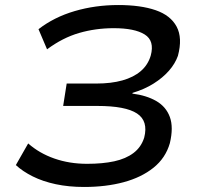

<svg xmlns="http://www.w3.org/2000/svg" viewBox="-20 -734 788 763"><path d="M314 9Q253 9 201.5 -2Q150 -13 110 -33Q70 -53 43 -78L92 -164Q136 -125 196 -104Q256 -83 326 -83Q388 -83 434 -93Q480 -103 510.5 -126Q541 -149 553 -187Q570 -253 524.5 -283Q479 -313 367 -313H231L245 -402H363Q422 -402 466.5 -414.5Q511 -427 539.5 -451.5Q568 -476 579 -513Q595 -572 555 -597Q515 -622 432 -622Q360 -622 294.5 -603Q229 -584 167 -538L133 -618Q195 -666 277 -690Q359 -714 450 -714Q539 -714 598.5 -693.5Q658 -673 682 -628Q706 -583 687 -512Q676 -481 651.5 -453Q627 -425 590.5 -402Q554 -379 507 -365L506 -362Q562 -355 601 -332.5Q640 -310 655 -269Q670 -228 655 -165Q638 -106 590 -67.5Q542 -29 471.5 -10Q401 9 314 9Z"/></svg>

Font: Nunito Sans 7pt Expanded Medium
Style: Italic
Weight: 500
Width: 7
Italic angle: -9°
Designer: Vernon Adams
Foundry: Vernon Adams
Version: Version 3.101;gftools[0.9.27]